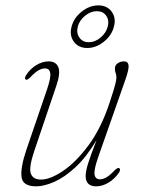

<svg xmlns="http://www.w3.org/2000/svg" viewBox="-20 -668 523 696"><path d="M412 -58.5Q418.5 -54.5 412 -43.5Q396.5 -20 373.8 -6.2Q351 7.5 329 7.5Q290.5 7.5 290.5 -30Q290.5 -47.5 299.8 -76.8Q309 -106 330 -160Q293.5 -99 254 -62.2Q214.5 -25.5 177.2 -9Q140 7.5 111.5 7.5Q62 7.5 58 -26.8Q54 -61 75.5 -124.5L151 -345.5Q165 -387 162 -403.5Q159 -420 143 -420Q132 -420 119.5 -413Q107 -406 90 -388Q79 -376.5 73.5 -379.5Q67.5 -383 74 -394.5Q88.5 -418 111.2 -431.8Q134 -445.5 156 -445.5Q183 -445.5 191.5 -424.2Q200 -403 184 -356.5L104 -120Q84 -60.5 91.8 -38.8Q99.5 -17 129 -17Q161.5 -17 208.2 -48.2Q255 -79.5 301 -141.5Q347 -203.5 377.5 -296.5Q394 -346.5 398 -362.8Q402 -379 402 -387Q402 -396 399.2 -403.2Q396.5 -410.5 396.5 -420Q396.5 -431.5 406.5 -438.5Q416.5 -445.5 429.5 -445.5Q444 -445.5 446 -431.8Q448 -418 435.5 -382L336 -98.5Q320 -52.5 322.8 -35.2Q325.5 -18 342.5 -18Q353 -18 365.5 -25Q378 -32 396 -51Q407 -61.5 412 -58.5ZM296.5 -494Q264.5 -494 247.8 -516.8Q231 -539.5 239.5 -571.5Q247.5 -603 276 -625.8Q304.5 -648.5 336.5 -648.5Q368 -648.5 384.8 -625.8Q401.5 -603 393 -571.5Q385 -539.5 356.5 -516.8Q328 -494 296.5 -494ZM331 -627.5Q309 -627.5 288.5 -611Q268 -594.5 262 -571.5Q256 -548.5 267.8 -531.8Q279.5 -515 302 -515Q324.5 -515 344.5 -531.8Q364.5 -548.5 370.5 -571.5Q376.5 -594.5 365 -611Q353.5 -627.5 331 -627.5Z"/></svg>

Font: Fraunces 72pt Soft Thin
Style: Italic
Weight: 100
Italic angle: -16°
Version: Version 1.000;[0bf87f6ff]